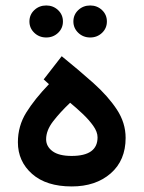

<svg xmlns="http://www.w3.org/2000/svg" viewBox="-20 -673 517 691"><path d="M156.2 -370.1 137.2 -387.2 202.1 -470.7Q263.7 -420.9 316.2 -374Q368.7 -327.1 400.4 -279.1Q432.1 -231 432.1 -176.8Q432.1 -95.7 378.2 -48.8Q324.2 -2 238.3 -2Q146.5 -2 95.5 -47.1Q44.4 -92.3 44.4 -161.1Q44.4 -219.7 74.7 -268.3Q105 -316.9 156.2 -370.1ZM331.1 -178.7Q331.1 -198.2 315.7 -220Q300.3 -241.7 277.6 -263.2Q254.9 -284.7 232.4 -303.2Q196.3 -269 171.1 -236.3Q146 -203.6 146 -171.9Q146 -146 168.9 -128.9Q191.9 -111.8 237.8 -111.8Q331.1 -111.8 331.1 -178.7ZM244.1 -595.7Q244.1 -620.1 261.7 -636.7Q279.3 -653.3 304.7 -653.3Q329.6 -653.3 347.2 -636.7Q364.7 -620.1 364.7 -595.7Q364.7 -571.3 347.2 -554.7Q329.6 -538.1 304.7 -538.1Q279.3 -538.1 261.7 -554.9Q244.1 -571.8 244.1 -595.7ZM85.9 -595.7Q85.9 -620.1 103.5 -636.7Q121.1 -653.3 146.5 -653.3Q171.4 -653.3 189 -636.7Q206.5 -620.1 206.5 -595.7Q206.5 -571.3 189 -554.7Q171.4 -538.1 146.5 -538.1Q121.1 -538.1 103.5 -554.9Q85.9 -571.8 85.9 -595.7Z"/></svg>

Font: Vazirmatn RD FD Medium
Style: Regular
Weight: 500
Designer: Saber Rastikerdar
Foundry: Saber Rastikerdar
Version: Version 33.003